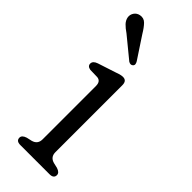

<svg xmlns="http://www.w3.org/2000/svg" viewBox="-229 -717 747 747"><g transform="rotate(45 145.0 -343.5)"><path d="M187.5 -445V-77Q187.5 -50 213.5 -43L235 -38Q255 -31.5 255 -18Q255 0 232 0H71.5Q48.5 0 48.5 -18Q48.5 -31.5 69 -38L91 -43Q117 -50 117 -77V-370.5Q117 -396.5 96 -398.5L57 -399.5Q39.5 -402.5 39.5 -416.5Q39.5 -431 60 -438L132 -461.5Q141 -465 149.8 -467.5Q158.5 -470 167 -470Q187.5 -470 187.5 -445ZM102 -640.5 161 -551Q164.5 -545.5 165.5 -539.8Q166.5 -534 162 -529.5Q154 -522 142 -529L56 -599.5Q39 -611 28.5 -622Q18 -633 15.5 -647Q13.5 -660.5 21.2 -672Q29 -683.5 43.5 -686.5Q62.5 -690 75.2 -677Q88 -664 102 -640.5Z"/></g></svg>

Font: Fraunces 9pt S100 Light
Style: Regular
Weight: 300
Version: Version 1.000; ttfautohint (v1.8.3)